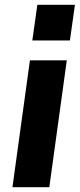

<svg xmlns="http://www.w3.org/2000/svg" viewBox="-20 -782 333 802"><path d="M105 -530 32 0H186L259 -530ZM136 -762 115 -613H272L293 -762Z"/></svg>

Font: Cheyenne Sans
Style: Bold Italic
Weight: 700
Italic angle: -8.13011°
Designer: The Public Sans project authors (U.S. Web Design System), Libre Franklin designed by Pablo Impallari and Rodrigo Fuenzal
Foundry: The Cheyenne Sans Project Authors
Version: Version 2.007